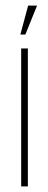

<svg xmlns="http://www.w3.org/2000/svg" viewBox="-20 -669 174 689"><path d="M80 -495V0H56V-495ZM53 -545 81 -649H113L71 -545Z"/></svg>

Font: Moniqa Thin Paragraph
Style: Regular
Weight: 100
Designer: Rajesh Rajput
Foundry: Rajesh Rajput
Version: Version 1.000